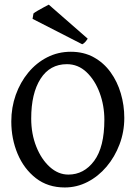

<svg xmlns="http://www.w3.org/2000/svg" viewBox="-20 -805 600 838"><path d="M262.7 13.2Q189 13.2 136.7 -27.3Q84.5 -67.9 56.9 -133.5Q29.3 -199.2 29.3 -274.9Q29.3 -335.9 48.8 -390.9Q68.4 -445.8 103.5 -488.3Q138.7 -530.8 186 -554.9Q233.4 -579.1 289.1 -579.1Q345.7 -579.1 389.4 -554.9Q433.1 -530.8 462.6 -489.7Q492.2 -448.7 507.3 -397.2Q522.5 -345.7 522.5 -290.5Q522.5 -229.5 501.7 -174.8Q481 -120.1 445.1 -77.6Q409.2 -35.2 362.3 -11Q315.4 13.2 262.7 13.2ZM278.3 -43Q346.7 -43 391.1 -103Q435.5 -163.1 435.5 -282.2Q435.5 -344.2 415 -399.7Q394.5 -455.1 357.7 -490Q320.8 -524.9 272 -524.9Q197.8 -524.9 157 -461.2Q116.2 -397.5 116.2 -287.6Q116.2 -220.7 138.4 -165Q160.6 -109.4 197.5 -76.2Q234.4 -43 278.3 -43ZM362.8 -636.2Q357.4 -627.9 351.8 -621.6Q346.2 -615.2 338.9 -611.8L122.1 -722.7L126 -746.1Q130.9 -750.5 144.3 -758.3Q157.7 -766.1 171.9 -773.7Q186 -781.2 192.9 -784.7Z"/></svg>

Font: Dai Banna SIL
Style: Regular
Weight: 400
Designer: Victor Gaultney
Foundry: SIL International
Version: Version 4.000